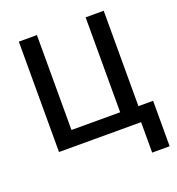

<svg xmlns="http://www.w3.org/2000/svg" viewBox="-159 -842 1076 1167"><g transform="rotate(-20 379.5 -258.5)"><path d="M526 -714V-100H211V-714H94V0H625V197H738V-97H643V-714Z"/></g></svg>

Font: OpenSansMMV
Style: Semibold
Weight: 600
Designer: Steve Matteson
Foundry: Ascender Corporation
Version: Version 6.000